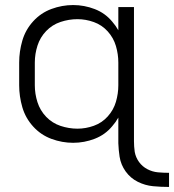

<svg xmlns="http://www.w3.org/2000/svg" viewBox="-20 -558 690 761"><path d="M650 183Q618 183 586.5 180Q555 177 526 162.5Q497 148 478 121.5Q459 95 454 63Q450 37 449 10V1V3V1V-92Q439 -74 425 -58Q397 -24 355.5 -8Q314 8 270 8Q226 8 184 -7.5Q142 -23 111.5 -56.5Q81 -90 68.5 -133Q56 -176 56 -220V-310Q56 -354 68.5 -397Q81 -440 111.5 -473.5Q142 -507 184 -522.5Q226 -538 270 -538Q314 -538 355.5 -522Q397 -506 425 -472Q439 -456 449 -438V-530H511V2Q511 23 514 44Q518 66 531 84Q544 102 564 112.5Q584 123 606 125Q628 127 650 127ZM287 -48Q320 -48 352 -59.5Q384 -71 407 -96.5Q430 -122 439.5 -154.5Q449 -187 449 -220V-310Q449 -343 439.5 -375.5Q430 -408 407 -433.5Q384 -459 352 -470.5Q320 -482 287 -482Q253 -482 220 -471Q187 -460 163 -435Q139 -410 128.5 -377Q118 -344 118 -310V-220Q118 -186 128.5 -153Q139 -120 163 -95Q187 -70 220 -59Q253 -48 287 -48Z"/></svg>

Font: Jozsika Light
Style: Regular
Weight: 300
Monospace: yes
Designer: Belleve Invis
Foundry: Belleve Invis
Version: 2.1.0